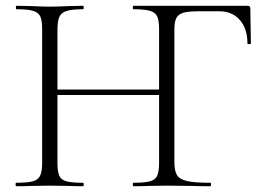

<svg xmlns="http://www.w3.org/2000/svg" viewBox="-20 -645 924 665"><path d="M442 -12Q481 -12 499.5 -17Q518 -22 524.5 -36.5Q531 -51 531 -81V-544Q531 -574 524.5 -588Q518 -602 499.5 -607.5Q481 -613 442 -613Q440 -613 440 -619Q440 -625 442 -625H837Q847 -625 847 -616L849 -495Q849 -492 843 -492Q837 -492 837 -495Q837 -546 810.5 -576Q784 -606 739 -606H670Q633 -606 615.5 -601Q598 -596 591 -583Q584 -570 584 -543V-85Q584 -53 593 -38.5Q602 -24 627.5 -18Q653 -12 709 -12Q711 -12 711 -6Q711 0 709 0Q667 0 644 -1L558 -2L492 -1Q474 0 442 0Q440 0 440 -6Q440 -12 442 -12ZM36 -12Q75 -12 93.5 -17Q112 -22 119 -36.5Q126 -51 126 -81V-544Q126 -574 119.5 -588Q113 -602 94.5 -607.5Q76 -613 37 -613Q35 -613 35 -619Q35 -625 37 -625L86 -624Q128 -622 152 -622Q179 -622 221 -624L268 -625Q270 -625 270 -619Q270 -613 268 -613Q229 -613 210.5 -607Q192 -601 185.5 -586.5Q179 -572 179 -542V-81Q179 -50 185.5 -36Q192 -22 210 -17Q228 -12 268 -12Q270 -12 270 -6Q270 0 268 0Q238 0 220 -1L152 -2L86 -1Q68 0 36 0Q34 0 34 -6Q34 -12 36 -12ZM150 -335H553V-316H150Z"/></svg>

Font: Cormorant SC Light
Style: Regular
Weight: 300
Designer: Christian Thalmann (Catharsis Fonts)
Foundry: Catharsis Fonts
Version: Version 4.000